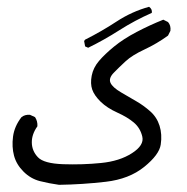

<svg xmlns="http://www.w3.org/2000/svg" viewBox="-20 -380 540 554"><path d="M150.4 153.3Q122.1 149.4 95.2 142.6Q68.4 135.7 47.9 115.2Q27.3 94.7 20.5 69.3Q13.7 43.9 17.6 14.2Q21.5 -15.6 42 -42Q51.8 -49.8 66.4 -48.8L81.1 -42Q88.9 -30.3 87.9 -15.6Q71.3 7.8 71.8 31.7Q72.3 55.7 89.4 73.7Q106.4 91.8 162.1 93.8Q217.8 95.7 271.5 90.3Q325.2 85 360.8 62Q396.5 39.1 390.6 14.2Q384.8 -10.7 366.2 -26.4Q347.7 -42 318.4 -55.2Q289.1 -68.4 270.5 -86.4Q252 -104.5 246.1 -121.6Q240.2 -138.7 244.6 -161.6Q249 -184.6 265.6 -204.1Q282.2 -223.6 309.1 -245.6Q335.9 -267.6 374 -287.6Q412.1 -307.6 451.2 -323.2L464.8 -316.4Q473.6 -306.6 471.7 -291L464.8 -277.3Q432.6 -253.9 397 -237.3Q361.3 -220.7 342.3 -203.1Q323.2 -185.5 308.1 -169.9Q293 -154.3 298.8 -141.1Q304.7 -127.9 329.6 -113.3Q354.5 -98.6 374 -87.4Q393.6 -76.2 413.1 -59.1Q432.6 -42 440.4 -17.1Q448.2 7.8 443.8 37.1Q439.5 66.4 396 101.6Q352.5 136.7 285.2 144.5Q217.8 152.3 150.4 153.3ZM234.4 -242.2 225.6 -246.1 222.7 -261.7 225.6 -265.6Q272.5 -289.1 316.4 -317.9Q360.4 -346.7 410.2 -360.4Q419.9 -353.5 418 -342.8Q369.1 -321.3 324.7 -293Q280.3 -264.6 234.4 -242.2Z"/></svg>

Font: JasonHandwriting2
Style: Regular
Weight: 400
Version: Version 1.05.10